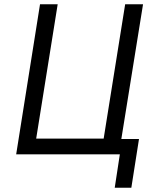

<svg xmlns="http://www.w3.org/2000/svg" viewBox="-20 -725 737 902"><path d="M519 157 543 0H56L168 -705H251L150 -74H467L568 -705H652L550 -72H633L597 157Z"/></svg>

Font: Nunito Sans 7pt Condensed
Style: Italic
Weight: 400
Width: 3
Italic angle: -9°
Designer: Vernon Adams
Foundry: Vernon Adams
Version: Version 3.101;gftools[0.9.27]